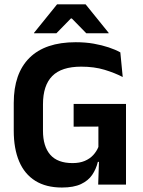

<svg xmlns="http://www.w3.org/2000/svg" viewBox="-20 -846 654 880"><path d="M264 13.5Q191 13.5 141.8 -17.2Q92.5 -48 67.8 -106.2Q43 -164.5 43 -247V-374Q43 -509.5 115.2 -581Q187.5 -652.5 327 -652.5Q372 -652.5 409.8 -645.8Q447.5 -639 478.2 -628.8Q509 -618.5 531.5 -606L542.5 -493Q506 -512 459 -526.2Q412 -540.5 352 -540.5Q262 -540.5 219.5 -497.5Q177 -454.5 177 -368V-246.5Q177 -175.5 210.2 -137Q243.5 -98.5 312.5 -98.5Q345 -98.5 368.5 -108.5Q392 -118.5 407.5 -135.5Q423 -152.5 431 -172.5V-306.5L449 -266L317.5 -265.5V-369.5H557.5V-103.5L428.5 -104Q420.5 -71 402.5 -44.5Q384.5 -18 351 -2.2Q317.5 13.5 264 13.5ZM434.5 -131.5H557.5V0H430ZM241.5 -826H372.5L478 -695.5V-693.5H375.5L309 -761.5H305L238.5 -693.5H136V-695.5Z"/></svg>

Font: Anek Latin Medium SemiBold
Style: Regular
Weight: 600
Version: Version 1.003